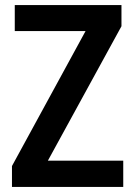

<svg xmlns="http://www.w3.org/2000/svg" viewBox="-20 -734 529 754"><path d="M464 0H27V-82L316 -612H38V-714H457V-631L168 -103H464Z"/></svg>

Font: Noto Sans Hebrew Condensed SemiBold
Style: Regular
Weight: 600
Width: 3
Designer: Ben Nathan
Foundry: Google LLC
Version: Version 3.001; ttfautohint (v1.8.4.7-5d5b)